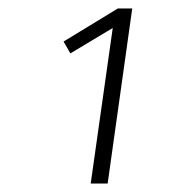

<svg xmlns="http://www.w3.org/2000/svg" viewBox="-20 -756 404 453"><path d="M292 -736 234 -323H194L246 -690L146 -630L130 -658L258 -736Z"/></svg>

Font: Fira Sans Condensed ExtraLight
Style: Italic
Weight: 275
Width: 3
Italic angle: -8°
Designer: Carrois Corporate & Edenspiekermann AG
Foundry: Carrois Corporate GbR & Edenspiekermann AG
Version: Version 4.203